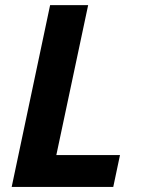

<svg xmlns="http://www.w3.org/2000/svg" viewBox="-20 -734 558 754"><path d="M176.8 -713.9H326.2L201.2 -125H451.2L424.8 0H25.9Z"/></svg>

Font: Open Sans Hebrew
Style: Bold Italic
Weight: 700
Italic angle: -12°
Foundry: Ascender Corporation, Yanek Iontef
Version: Version 2.001;PS 002.001;hotconv 1.0.70;makeotf.lib2.5.58329